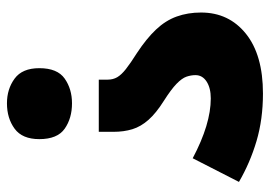

<svg xmlns="http://www.w3.org/2000/svg" viewBox="-132 -632 776 552"><g transform="rotate(90 256.0 -356.0)"><path d="M209 -252V-277Q209 -293 202 -305Q195 -317 178.5 -330Q162 -343 132 -362Q91 -389 65 -416.5Q39 -444 27.5 -476Q16 -508 16 -546Q16 -626 77 -675Q138 -724 249 -724Q323 -724 385.5 -705.5Q448 -687 503 -655L435 -522Q386 -548 343 -561Q300 -574 263 -574Q233 -574 214.5 -562Q196 -550 196 -530Q196 -517 200.5 -504Q205 -491 221 -475.5Q237 -460 270 -439Q305 -417 324.5 -395Q344 -373 351.5 -348.5Q359 -324 359 -294V-252ZM277 12Q236 12 206 -10Q176 -32 176 -81Q176 -133 206 -154Q236 -175 277 -175Q320 -175 350 -154Q380 -133 380 -81Q380 -32 350 -10Q320 12 277 12Z"/></g></svg>

Font: Farlight84_Sys_V01
Style: Bold
Weight: 700
Designer: Monotype Design Team, Nadine Chahine and Nizar Qandah
Foundry: Monotype Imaging Inc.
Version: Version 2.004;October 31, 2024;FontCreator 14.0.0.2814 64-bi